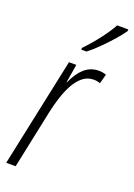

<svg xmlns="http://www.w3.org/2000/svg" viewBox="-146 -820 612 877"><g transform="rotate(20 159.5 -381.5)"><path d="M3.4 0 115.7 -529.8H151.4L136.7 -440.9H138.7Q159.2 -488.3 188.7 -514.2Q218.3 -540 257.8 -540Q278.3 -540 293.9 -533.7L281.2 -487.8Q268.1 -493.7 250 -493.7Q218.8 -493.7 195.6 -474.1Q172.4 -454.6 155.5 -422.9Q138.7 -391.1 127.2 -353.8Q115.7 -316.4 108.4 -281.2L49.3 0ZM148.9 -603V-611.3Q185.1 -648.9 216.6 -690.2Q248 -731.4 265.1 -763.2H319.3L318.8 -754.9Q305.2 -734.4 279.3 -705.1Q253.4 -675.8 224.9 -647.7Q196.3 -619.6 174.3 -603Z"/></g></svg>

Font: Open Sans Condensed Light
Style: Italic
Weight: 300
Width: 3
Italic angle: -12°
Designer: Monotype Design Team
Foundry: Monotype Imaging Inc.
Version: Version 3.000; ttfautohint (v1.8.4)